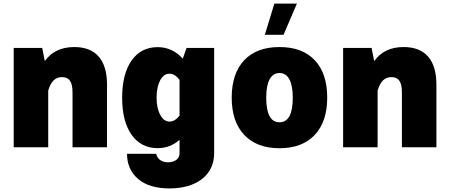

<svg xmlns="http://www.w3.org/2000/svg" viewBox="-20 -823 2518 1073"><path d="M249.5 -317.4C264.6 -366.7 287.6 -392.1 326.7 -392.1C367.2 -392.1 385.3 -366.2 385.3 -306.2V0H578.1V-350.6C578.1 -487.8 515.1 -560.1 395.5 -560.1C321.8 -560.1 267.1 -533.7 230.5 -481.4L215.8 -555.2H56.6V0H249.5Z M662.6 -276.9C662.6 -188.5 680.2 -119.6 715.3 -69.8C750.5 -20 799.3 4.9 861.3 4.9C908.2 4.9 948.7 -10.7 983.4 -41.5V34.2C983.4 67.4 953.1 84 918 84C882.3 84 858.4 64 853 36.6H689.9C689.9 94.7 710.4 141.6 752 177.2C793 212.4 851.6 230 928.2 230C1076.2 230 1176.8 156.7 1176.8 34.2V-555.2H1022.5L1001.5 -495.1C962.9 -538.1 916 -559.6 861.3 -559.6C799.3 -559.6 750.5 -534.7 715.3 -484.9C680.2 -434.6 662.6 -365.2 662.6 -276.9ZM855 -277.3C855 -316.9 861.8 -349.1 875 -374C888.2 -398.9 905.8 -411.1 926.8 -411.1C947.3 -411.1 966.3 -399.4 983.4 -376.5V-176.8C966.3 -154.8 947.8 -143.6 927.2 -143.6C906.2 -143.6 888.7 -156.2 875.5 -181.2C861.8 -206.1 855 -237.8 855 -277.3Z M1542 -560.1C1456.5 -560.1 1391.1 -535.6 1344.7 -486.3C1298.3 -437 1274.9 -367.7 1274.9 -277.3C1274.9 -187.5 1298.3 -118.2 1345.2 -68.8C1391.6 -19.5 1457.5 5.4 1542 5.4C1626.5 5.4 1692.4 -19.5 1738.8 -68.8C1785.2 -118.2 1808.6 -187.5 1808.6 -277.3C1808.6 -367.7 1785.6 -437 1739.3 -486.3C1692.9 -535.6 1627.4 -560.1 1542 -560.1ZM1542 -415C1590.3 -415 1616.2 -366.7 1616.2 -277.3C1616.2 -185.5 1591.3 -139.6 1542 -139.6C1492.7 -139.6 1467.8 -185.5 1467.8 -277.3C1467.8 -366.7 1493.7 -415 1542 -415ZM1460 -628.4H1564.5L1639.2 -802.7H1513.2Z M2090.3 -317.4C2105.5 -366.7 2128.4 -392.1 2167.5 -392.1C2208 -392.1 2226.1 -366.2 2226.1 -306.2V0H2418.9V-350.6C2418.9 -487.8 2356 -560.1 2236.3 -560.1C2162.6 -560.1 2107.9 -533.7 2071.3 -481.4L2056.6 -555.2H1897.5V0H2090.3Z"/></svg>

Font: Estedad Black
Style: Regular
Weight: 900
Designer: Amin Abedi
Version: Version 7.3